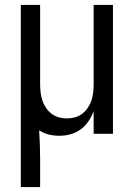

<svg xmlns="http://www.w3.org/2000/svg" viewBox="-20 -540 540 775"><path d="M64 215V-520H142V-200Q142 -183 144 -166.5Q146 -150 151 -134.5Q156 -119 165.5 -105Q175 -91 188 -81Q201 -71 217 -66.5Q233 -62 250 -62Q267 -62 283 -66.5Q299 -71 312 -81Q325 -91 334.5 -105Q344 -119 349 -134.5Q354 -150 356 -166.5Q358 -183 358 -200V-520H436V0H358V-91Q350 -70 337 -50.5Q324 -31 305.5 -17.5Q287 -4 264.5 2Q242 8 220 8Q198 8 177 3Q156 -2 138 -14Q140 16 141 46.5Q142 77 142 107V215Z"/></svg>

Font: Iosevka Term
Style: Regular
Weight: 400
Monospace: yes
Designer: Belleve Invis
Foundry: Belleve Invis
Version: Version 30.0.1